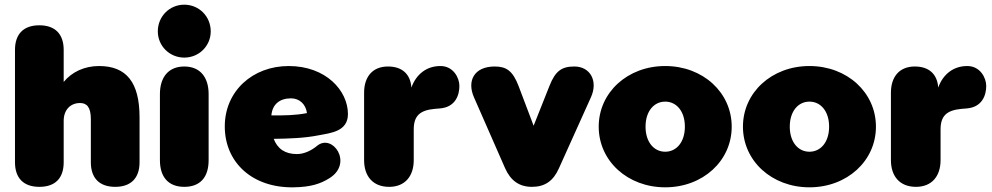

<svg xmlns="http://www.w3.org/2000/svg" viewBox="-20 -788 4238 820"><path d="M148 10C216 10 252 -27 252 -95V-272C252 -318 280 -348 322 -348C351 -348 368 -330 368 -279V-95C368 -27 405 10 472 10C539 10 576 -27 576 -95V-287C576 -436 520 -506 403 -506C341 -506 287 -481 252 -438V-575C252 -643 215 -680 148 -680C81 -680 44 -643 44 -575V-95C44 -27 81 10 148 10Z M767 10C835 10 871 -31 871 -104V-386C871 -459 834 -504 767 -504C700 -504 663 -459 663 -386V-104C663 -31 700 10 767 10ZM767 -542C830 -542 880 -592 880 -654C880 -718 830 -768 767 -768C704 -768 654 -718 654 -654C654 -592 704 -542 767 -542Z M1234 12C1307 11 1349 -3 1387 -27C1490 -91 1400 -220 1334 -165C1311 -146 1280 -130 1248 -130C1197 -130 1165 -153 1149 -195C1214 -196 1280 -198 1340 -210C1392 -220 1466 -226 1466 -301C1466 -400 1373 -506 1213 -506C1059 -506 940 -399 940 -248C940 -94 1058 15 1234 12ZM1139 -295C1143 -343 1175 -368 1223 -368C1259 -368 1286 -343 1291 -305C1241 -295 1193 -295 1139 -295Z M1642 10C1710 10 1747 -36 1747 -104V-235C1747 -292 1772 -317 1836 -323L1860 -325C1926 -331 1942 -383 1942 -421C1942 -456 1916 -506 1861 -506C1801 -506 1757 -470 1737 -414C1733 -472 1697 -504 1637 -504C1571 -504 1535 -460 1535 -392V-104C1535 -36 1572 10 1642 10Z M2252 10C2307 10 2343 -15 2367 -69L2504 -373C2535 -442 2501 -504 2433 -504C2379 -504 2352 -485 2327 -422L2259 -251L2195 -420C2170 -486 2142 -504 2093 -504C2004 -504 1974 -442 2004 -373L2137 -70C2161 -16 2198 10 2252 10Z M2821 12C2982 12 3105 -101 3105 -247C3105 -393 2982 -506 2821 -506C2660 -506 2537 -393 2537 -247C2537 -101 2660 12 2821 12ZM2821 -140C2773 -140 2737 -181 2737 -247C2737 -313 2773 -354 2821 -354C2869 -354 2905 -313 2905 -247C2905 -181 2869 -140 2821 -140Z M3437 12C3598 12 3721 -101 3721 -247C3721 -393 3598 -506 3437 -506C3276 -506 3153 -393 3153 -247C3153 -101 3276 12 3437 12ZM3437 -140C3389 -140 3353 -181 3353 -247C3353 -313 3389 -354 3437 -354C3485 -354 3521 -313 3521 -247C3521 -181 3485 -140 3437 -140Z M3892 10C3960 10 3997 -36 3997 -104V-235C3997 -292 4022 -317 4086 -323L4110 -325C4176 -331 4192 -383 4192 -421C4192 -456 4166 -506 4111 -506C4051 -506 4007 -470 3987 -414C3983 -472 3947 -504 3887 -504C3821 -504 3785 -460 3785 -392V-104C3785 -36 3822 10 3892 10Z"/></svg>

Font: SN Pro Black
Style: Regular
Weight: 900
Designer: Tobias Whetton
Foundry: Supernotes
Version: Version 1.001;Glyphs 3.2 (3249)